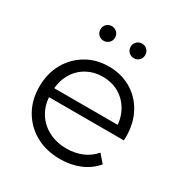

<svg xmlns="http://www.w3.org/2000/svg" viewBox="-167 -846 938 981"><g transform="rotate(30 302.0 -355.5)"><path d="M322 5Q240 5 178 -29.5Q116 -64 81 -124.5Q46 -185 46 -263Q46 -341 79.5 -401Q113 -461 171.5 -495.5Q230 -530 303 -530Q377 -530 434.5 -496.5Q492 -463 525 -402.5Q558 -342 558 -263Q558 -258 557.5 -252.5Q557 -247 557 -241H100V-294H519L491 -273Q491 -330 466.5 -374.5Q442 -419 400 -444Q358 -469 303 -469Q249 -469 206 -444Q163 -419 139 -374Q115 -329 115 -271V-260Q115 -200 141.5 -154.5Q168 -109 215.5 -83.5Q263 -58 324 -58Q372 -58 413.5 -75Q455 -92 485 -127L525 -81Q490 -39 437.5 -17Q385 5 322 5ZM391 -630Q374 -630 361 -642Q348 -654 348 -673Q348 -692 361 -704Q374 -716 391 -716Q409 -716 421.5 -704Q434 -692 434 -673Q434 -654 421.5 -642Q409 -630 391 -630ZM213 -630Q195 -630 182.5 -642Q170 -654 170 -673Q170 -692 182.5 -704Q195 -716 213 -716Q230 -716 243 -704Q256 -692 256 -673Q256 -654 243 -642Q230 -630 213 -630Z"/></g></svg>

Font: Montserrat Thin
Style: Regular
Weight: 400
Version: Version 9.000